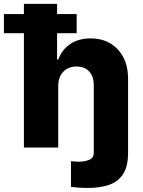

<svg xmlns="http://www.w3.org/2000/svg" viewBox="-66 -747 724 972"><path d="M228.7 -311.1V0H55V-578.8H-46.2V-675.8H55V-727.3H223V-675.8H322.1V-578.8H223V-445.3H229Q247.5 -495.7 289.6 -524.1Q331.7 -552.6 392.8 -552.6Q478.7 -552.6 530.7 -496.4Q582.7 -440.3 582.4 -347.7V25.2Q582.4 98.7 555 137.4Q527.7 176.1 481.9 190.3Q436.1 204.5 380 204.5Q349.8 204.5 329.4 202.6Q308.9 200.6 293.3 199.2V68.9Q304 70 313.6 70.8Q323.2 71.7 333.8 71.7Q361.2 71.7 384.9 62.5Q408.7 53.3 408.7 25.2V-313.6Q409.1 -359 386 -384.6Q362.9 -410.2 321 -410.2Q279.8 -410.2 254.4 -383.9Q229 -357.6 228.7 -311.1Z"/></svg>

Font: Inter UI Extra Bold
Style: Regular
Weight: 800
Designer: Rasmus Andersson
Foundry: rsms
Version: 3.2;8d6f07862